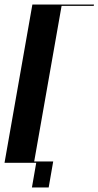

<svg xmlns="http://www.w3.org/2000/svg" viewBox="-37 -719 435 848"><path d="M106 -699H378L377 -693H235L113 0H-17ZM100 -6H198L178 109H104L123 0H99Z"/></svg>

Font: Moniqa Black Ita Display
Style: Italic
Weight: 900
Italic angle: -10°
Designer: Rajesh Rajput
Foundry: Rajesh Rajput
Version: Version 1.000